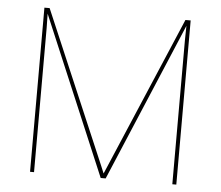

<svg xmlns="http://www.w3.org/2000/svg" viewBox="-49 -715 884 769"><g transform="rotate(5 393.0 -330.0)"><path d="M687 -660V0H671V-580L672 -637L403 0H383L114 -637L115 -580V0H99V-660H120L381 -48L393 -19L405 -47L666 -660Z"/></g></svg>

Font: Work Sans Thin
Style: Regular
Weight: 250
Designer: Wei Huang
Foundry: Wei Huang
Version: Version 2.012